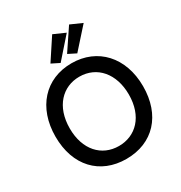

<svg xmlns="http://www.w3.org/2000/svg" viewBox="-214 -1093 1188 1259"><g transform="rotate(-30 379.5 -464.0)"><path d="M710 -347C710 -567 574 -712 378 -712C179 -712 47 -566 47 -347C47 -126 179 12 378 12C580 12 710 -128 710 -347ZM378 -610C512 -610 602 -504 602 -347C602 -181 505 -86 378 -86C248 -86 155 -185 155 -347C155 -513 252 -610 378 -610ZM580 -901 492 -940 384 -779 444 -749ZM452 -901 364 -940 258 -779 318 -749Z"/></g></svg>

Font: Mint Spirit
Style: Bold
Weight: 700
Designer: HARENDAL Hirwen
Foundry: Arkandis Digital Foundry.
Version: Version 1.004;FFEdit